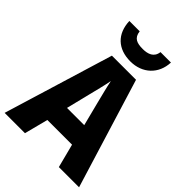

<svg xmlns="http://www.w3.org/2000/svg" viewBox="-267 -1062 1182 1182"><g transform="rotate(45 324.0 -471.5)"><path d="M505 -943H414C408 -892 367 -879 323 -879C273 -879 239 -890 233 -943H143C147 -835 214 -771 323 -771C427 -771 501 -840 505 -943ZM472 0H648L428 -716H218L0 0H177L217 -155H432ZM360 -450 400 -293H250L289 -451C298 -487 317 -561 324 -601C332 -559 350 -491 360 -450Z"/></g></svg>

Font: Noto Sans Sinhala UI SemiCondensed ExtraBold
Style: Regular
Weight: 800
Width: 4
Designer: Jelle Bosma - Monotype Design Team
Foundry: Monotype Imaging Inc.
Version: Version 2.006